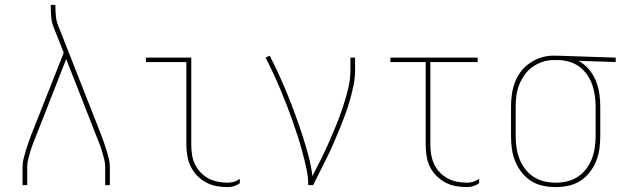

<svg xmlns="http://www.w3.org/2000/svg" viewBox="-20 -755 2540 783"><path d="M72 0V-74Q72 -91 76 -107.5Q80 -124 85 -140Q90 -156 95.5 -172Q101 -188 107 -204L240 -540L199 -643Q191 -663 189 -684.5Q187 -706 187 -728V-735H206V-728Q206 -708 208 -688Q210 -668 218 -649L393 -204Q399 -188 404.5 -172Q410 -156 415 -140Q420 -124 424 -107.5Q428 -91 428 -74V0H409V-74Q409 -90 405 -105.5Q401 -121 396.5 -136.5Q392 -152 386 -167.5Q380 -183 374 -198L250 -514L126 -198Q120 -183 114 -167.5Q108 -152 103.5 -136.5Q99 -121 95 -105.5Q91 -90 91 -74V0Z M909 8Q886 8 863.5 4Q841 0 820.5 -11Q800 -22 784 -38.5Q768 -55 758 -75.5Q748 -96 744 -119Q740 -142 740 -165V-502H575V-520H760V-165Q760 -145 763 -124.5Q766 -104 775 -85.5Q784 -67 798 -52Q812 -37 830 -27.5Q848 -18 868.5 -14Q889 -10 909 -10Q922 -10 935 -14Q948 -18 958 -26V-8Q948 0 935 4Q922 8 909 8Z M1237 0Q1237 -34 1229.5 -68Q1222 -102 1213 -135.5Q1204 -169 1193.5 -201.5Q1183 -234 1171.5 -266.5Q1160 -299 1147.5 -331Q1135 -363 1121.5 -395Q1108 -427 1093.5 -458Q1079 -489 1063 -520L1080 -528Q1100 -489 1118 -449.5Q1136 -410 1152.5 -369.5Q1169 -329 1184 -288Q1199 -247 1212.5 -205.5Q1226 -164 1237.5 -122Q1249 -80 1254 -37Q1272 -71 1289 -105.5Q1306 -140 1321.5 -175Q1337 -210 1351.5 -245.5Q1366 -281 1378 -317.5Q1390 -354 1399.5 -392Q1409 -430 1409 -468V-520H1428V-468Q1428 -437 1421.5 -406Q1415 -375 1406.5 -345Q1398 -315 1387 -285.5Q1376 -256 1364 -227Q1352 -198 1339.5 -169Q1327 -140 1313 -112Q1299 -84 1285 -56Q1271 -28 1257 0Z M1885 8Q1862 8 1839 4Q1816 0 1796 -11Q1776 -22 1759.5 -38.5Q1743 -55 1733 -75.5Q1723 -96 1719.5 -119Q1716 -142 1716 -165V-502H1572V-520H1928V-502H1735V-165Q1735 -145 1738.5 -124.5Q1742 -104 1750.5 -85.5Q1759 -67 1773.5 -52Q1788 -37 1806 -27.5Q1824 -18 1844 -14Q1864 -10 1885 -10Q1898 -10 1910.5 -14Q1923 -18 1934 -26V-8Q1923 0 1910.5 4Q1898 8 1885 8Z M2246 8Q2220 8 2194 2.5Q2168 -3 2146 -17Q2124 -31 2107.5 -52Q2091 -73 2081 -97.5Q2071 -122 2067.5 -148Q2064 -174 2064 -200V-320Q2064 -345 2067.5 -370.5Q2071 -396 2080 -419.5Q2089 -443 2104.5 -463.5Q2120 -484 2141 -498Q2162 -512 2186 -520Q2210 -528 2236 -528H2250L2491 -520V-502L2339 -507Q2363 -494 2381 -473Q2399 -452 2409.5 -426.5Q2420 -401 2424 -374Q2428 -347 2428 -320V-200Q2428 -174 2424.5 -148Q2421 -122 2411 -97.5Q2401 -73 2384.5 -52Q2368 -31 2346 -17Q2324 -3 2298 2.5Q2272 8 2246 8ZM2246 -10Q2270 -10 2293 -15.5Q2316 -21 2336 -34Q2356 -47 2370.5 -66Q2385 -85 2393.5 -107Q2402 -129 2405.5 -152.5Q2409 -176 2409 -200V-320Q2409 -342 2406 -364Q2403 -386 2396 -407Q2389 -428 2376.5 -447Q2364 -466 2346.5 -480Q2329 -494 2308 -501Q2287 -508 2264 -510H2237Q2214 -510 2192 -502.5Q2170 -495 2151.5 -482Q2133 -469 2119.5 -450Q2106 -431 2097.5 -409.5Q2089 -388 2086 -365.5Q2083 -343 2083 -320V-200Q2083 -176 2086.5 -152.5Q2090 -129 2098.5 -107Q2107 -85 2121.5 -66Q2136 -47 2156 -34Q2176 -21 2199 -15.5Q2222 -10 2246 -10Z"/></svg>

Font: Iosevka Term Curly Thin
Style: Regular
Weight: 100
Designer: Belleve Invis
Foundry: Belleve Invis
Version: Version 32.3.0